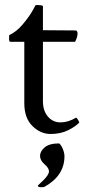

<svg xmlns="http://www.w3.org/2000/svg" viewBox="-20 -534 347 775"><path d="M283.2 -365.2H153.3V-126Q153.3 -86.9 173.3 -63.5Q193.4 -40 224.1 -40Q254.9 -40 286.1 -58.6Q289.1 -60.5 294.9 -50.3Q300.8 -40 299.8 -39.1Q285.2 -23.4 254.9 -8.3Q224.6 6.8 184.1 6.8Q143.6 6.8 110.8 -25.4Q78.1 -57.6 78.1 -117.2V-365.2H21.5Q16.6 -365.2 16.6 -378.4Q16.6 -391.6 17.6 -392.6Q45.9 -405.3 70.8 -434.6Q95.7 -463.9 109.9 -488.3Q124 -512.7 124 -513.7Q153.3 -513.7 153.3 -508.8V-412.1L285.2 -411.1Q293 -411.1 293 -397.9Q293 -384.8 283.2 -365.2ZM218.8 44.9Q227.5 51.8 233.9 67.9Q240.2 84 240.2 96.7Q240.2 174.8 160.2 219.7Q158.2 221.7 145.5 221.7Q132.8 221.7 132.8 214.8L155.3 193.4Q177.7 170.9 177.7 157.7Q177.7 144.5 159.7 128.9Q141.6 113.3 141.6 95.2Q141.6 77.1 160.2 61Q178.7 44.9 218.8 44.9Z"/></svg>

Font: CrimsonText-Roman
Style: Roman
Weight: 400
Version: Version 0.13